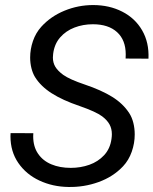

<svg xmlns="http://www.w3.org/2000/svg" viewBox="-20 -741 616 771"><path d="M429.2 -202.1Q429.2 -224.1 419.9 -241.2Q410.6 -258.3 390.1 -273.9Q365.2 -292.5 299.3 -315.4Q231.4 -338.4 187.5 -366.5Q143.6 -394.5 120.6 -431.6Q111.3 -446.8 106.2 -467.3Q101.1 -487.8 101.1 -509.8Q101.1 -543.5 112.3 -576.2Q123.5 -608.9 146 -633.8Q183.6 -675.3 238.8 -698Q293.9 -720.7 354 -720.7Q418.9 -720.7 470.7 -694.3Q522.5 -668 550.8 -619.1Q579.1 -570.3 576.2 -505.4L484.4 -505.9Q484.9 -511.7 484.9 -522.5Q484.9 -580.1 450.2 -611.8Q415.5 -643.6 353 -643.6Q313.5 -643.6 279.1 -630.4Q244.6 -617.2 221.4 -590.6Q198.2 -564 193.4 -524.4Q192.4 -514.6 192.4 -509.8Q192.4 -489.3 202.1 -472.9Q211.9 -456.5 233.9 -440.4Q259.8 -421.9 320.8 -401.4Q386.2 -379.4 430.2 -352.3Q474.1 -325.2 499 -286.6Q509.8 -270 515.4 -247.8Q521 -225.6 521 -201.2Q521 -165.5 509 -131.6Q497.1 -97.7 474.1 -73.2Q434.6 -31.2 376 -10Q317.4 11.2 253.9 9.8Q191.4 8.8 138.4 -15.9Q85.4 -40.5 53.7 -86.4Q22 -132.3 22 -193.8L22.5 -206.5L113.8 -206.1Q113.3 -201.7 113.3 -193.8Q113.3 -152.3 132.8 -123.8Q152.3 -95.2 186.3 -81.1Q220.2 -66.9 264.2 -66.9Q303.7 -66.9 338.9 -79.3Q374 -91.8 398.2 -117.9Q422.4 -144 427.7 -183.1Q429.2 -193.4 429.2 -202.1Z"/></svg>

Font: Mardoto
Style: Italic
Weight: 400
Italic angle: -12°
Designer: Christian Robertson, Vahan Hovhannisyan
Foundry: Google
Version: Version 1.000